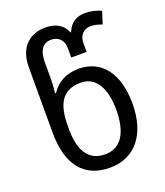

<svg xmlns="http://www.w3.org/2000/svg" viewBox="-142 -866 836 973"><g transform="rotate(-20 275.5 -380.0)"><path d="M284 10C418 10 501 -90 501 -257C501 -422 425 -516 304 -516C234 -516 186 -486 155 -440H150C152 -459 155 -488 155 -510V-607C155 -672 182 -702 223 -702C261 -702 289 -677 289 -633V-582H372V-631C372 -673 399 -698 435 -698C456 -698 475 -692 496 -685L517 -751C493 -762 465 -770 431 -770C393 -770 354 -757 332 -703H329C307 -757 259 -770 216 -770C140 -770 70 -724 70 -610V-257C70 -81 146 10 284 10ZM284 -62C191 -62 154 -135 154 -243V-263C154 -377 188 -446 290 -446C373 -446 413 -368 413 -256C413 -137 372 -62 284 -62Z"/></g></svg>

Font: Noto Sans Georgian SemiCondensed
Style: Regular
Weight: 400
Width: 4
Designer: Monotype Design Team, Akaki Razmadze
Foundry: Google LLC
Version: Version 2.005